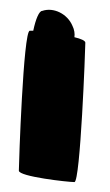

<svg xmlns="http://www.w3.org/2000/svg" viewBox="-20 -616 221 387"><path d="M18 -272C18 -260 117 -249 130 -249C142 -249 152 -518 152 -530C152 -534 143 -538 130 -541C131 -548 130 -556 126 -564C116 -588 88 -602 65 -594C59 -594 52 -578 47 -554H40C27 -554 18 -284 18 -272Z"/></svg>

Font: Ampere
Style: SCUltCnd
Weight: 400
Version: Version 1